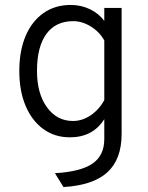

<svg xmlns="http://www.w3.org/2000/svg" viewBox="-20 -543 600 776"><path d="M236.5 213 202 157Q306 151 353.8 118.2Q401.5 85.5 401.5 19V-61.5Q355.5 12 262.5 12Q201 12 155 -21.5Q109 -55 83.5 -115.2Q58 -175.5 58 -256Q58 -337.5 83.5 -397.5Q109 -457.5 155.8 -490.2Q202.5 -523 266 -523Q307.5 -523 343.5 -505.8Q379.5 -488.5 401.5 -458.5V-511H471.5V-1.5Q471.5 101 413.8 153.5Q356 206 236.5 213ZM275 -54Q312.5 -54 346.8 -77.2Q381 -100.5 401.5 -138.5V-379.5Q382 -414.5 347 -436Q312 -457.5 276 -457.5Q205 -457.5 167.2 -405.5Q129.5 -353.5 129.5 -256Q129.5 -165 169.8 -109.5Q210 -54 275 -54Z"/></svg>

Font: Overpass Light
Style: Regular
Weight: 300
Designer: Delve Withrington, Dave Bailey, Thomas Jockin
Foundry: Delve Fonts LLC
Version: Version 4.000; ttfautohint (v1.8.3)